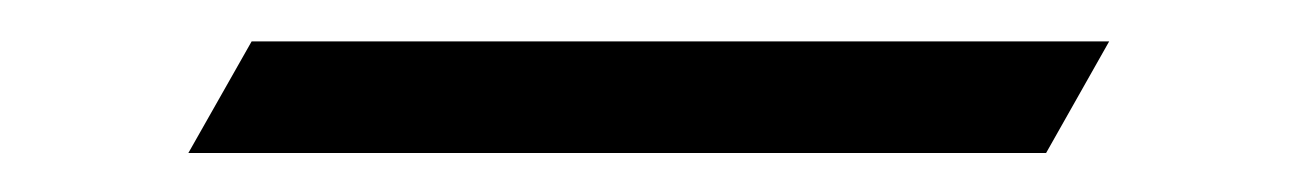

<svg xmlns="http://www.w3.org/2000/svg" viewBox="-20 22 642 95"><path d="M104.5 42.5H528.8L497.6 97.7H73.2Z"/></svg>

Font: Modern Antiqua
Style: Book
Weight: 400
Designer: Wojciech Kalinowski "wmk69" (wmk69@o2.pl)
Foundry: Wojciech Kalinowski "wmk69" (wmk69@o2.pl)
Version: Version 3.1.0; 2021-05-28